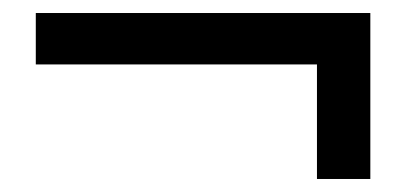

<svg xmlns="http://www.w3.org/2000/svg" viewBox="-20 -441 624 295"><path d="M467 -342V-166H549V-421H35V-342Z"/></svg>

Font: Hibana SubMedium
Style: Regular
Weight: 500
Width: 6
Designer: pygmalion
Foundry: ybstudio
Version: Version 0.930;hotconv 1.0.109;makeotfexe 2.5.65596